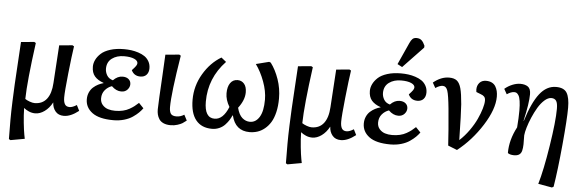

<svg xmlns="http://www.w3.org/2000/svg" viewBox="-58 -1002 4376 1438"><g transform="rotate(5 2129.5 -283.5)"><path d="M439 14.2Q397.9 14.2 375.7 -12.7Q353.5 -39.6 352.1 -78.1H351.1Q328.1 -35.2 293.7 -10.5Q259.3 14.2 224.1 14.2Q199.2 14.2 176.3 4.2Q153.3 -5.9 139.2 -18.1H138.2Q139.2 35.6 145.3 93Q151.4 150.4 157.2 180.7L163.1 210.9L57.1 230L44.9 223.1Q44.9 207 44.4 156.5Q43.9 106 43.9 78.1Q43.9 18.6 46.9 -59.6Q49.8 -137.7 52.5 -187.3Q55.2 -236.8 62.3 -352.3Q69.3 -467.8 71.8 -508.8L170.9 -518.1L183.1 -511.2Q143.6 -222.2 141.1 -86.9Q154.3 -77.6 176 -69.8Q197.8 -62 212.9 -62Q271.5 -62 304 -103.8Q336.4 -145.5 340.8 -225.1L358.9 -508.8L458 -518.1L470.2 -511.2Q459.5 -441.9 444.8 -304.2Q430.2 -166.5 430.2 -124Q430.2 -90.3 440.7 -72.8Q451.2 -55.2 476.1 -55.2Q498.5 -55.2 529.8 -75.2L550.8 -33.2Q490.7 14.2 439 14.2Z M812 14.2Q704.1 14.2 652.1 -24.7Q600.1 -63.5 600.1 -125Q600.1 -153.3 610.6 -176.8Q621.1 -200.2 638.4 -215.6Q655.8 -231 674.8 -240.7Q693.8 -250.5 714.4 -255.9V-257.8Q669.4 -273.4 646.7 -300.3Q624 -327.1 624 -372.1Q624 -397.9 636.2 -423.3Q648.4 -448.7 673.1 -471.7Q697.8 -494.6 742.4 -508.8Q787.1 -522.9 845.2 -522.9Q873.5 -522.9 899.9 -519.5Q926.3 -516.1 953.9 -507.1Q981.4 -498 1001.5 -484.4Q1021.5 -470.7 1034.4 -448Q1047.4 -425.3 1047.4 -396Q1047.4 -365.7 1030.8 -347.4Q1014.2 -329.1 983.9 -329.1Q937 -329.1 917 -371.1Q938.5 -394 946.3 -405.5Q954.1 -417 954.1 -426.8Q954.1 -445.8 926.8 -458Q899.4 -470.2 851.1 -470.2Q796.4 -470.2 759.8 -443.1Q723.1 -416 723.1 -365.2Q723.1 -339.4 737.1 -315.7Q751 -292 782.2 -283.2Q814.9 -316.9 853 -316.9Q881.8 -316.9 898.4 -302.5Q915 -288.1 915 -265.1Q915 -242.2 897.7 -223.6Q880.4 -205.1 852.1 -205.1Q813 -205.1 779.3 -238.8Q748.5 -228.5 727.3 -203.1Q706.1 -177.7 706.1 -141.1Q706.1 -111.8 723.4 -92Q740.7 -72.3 764.9 -64.7Q789.1 -57.1 818.4 -57.1Q850.1 -57.1 877.2 -63.5Q904.3 -69.8 926 -82.3Q947.8 -94.7 960.9 -105Q974.1 -115.2 992.2 -131.8L1028.3 -94.2Q1015.6 -76.7 999 -60.3Q982.4 -43.9 956.3 -25.9Q930.2 -7.8 892.6 3.2Q855 14.2 812 14.2Z M1261.2 -518.1 1272.9 -511.2Q1226.1 -223.6 1226.1 -121.1Q1226.1 -88.4 1236.8 -71.8Q1247.6 -55.2 1280.3 -55.2Q1309.6 -55.2 1337.9 -73.2L1359.9 -30.8Q1341.8 -16.6 1329.8 -9Q1317.9 -1.5 1293.7 6.3Q1269.5 14.2 1242.2 14.2Q1210.4 14.2 1188.2 4.2Q1166 -5.9 1155.3 -22.9Q1144.5 -40 1140.4 -57.4Q1136.2 -74.7 1136.2 -95.2Q1136.2 -120.6 1139.9 -187.5Q1143.6 -254.4 1148.9 -349.6Q1154.3 -444.8 1157.2 -508.8Z M1781.7 -279.8Q1781.7 -221.7 1734.4 -160.2Q1747.6 -108.4 1773.4 -85.7Q1799.3 -63 1831.5 -63Q1875.5 -63 1902.6 -106.9Q1929.7 -150.9 1929.7 -237.8Q1929.7 -302.2 1903.3 -373.5Q1877 -444.8 1838.4 -498L1936.5 -522.9L1948.7 -518.1Q1985.8 -468.8 2009.8 -399.9Q2033.7 -331.1 2033.7 -255.9Q2033.7 -198.7 2022.7 -152.6Q2011.7 -106.4 1992.9 -75.9Q1974.1 -45.4 1948.5 -24.7Q1922.9 -3.9 1894.5 5.1Q1866.2 14.2 1835.4 14.2Q1728 14.2 1700.7 -99.1H1697.8Q1689.9 -80.6 1679.2 -63.5Q1668.5 -46.4 1651.1 -27.6Q1633.8 -8.8 1608.2 2.7Q1582.5 14.2 1552.7 14.2Q1474.1 14.2 1431.9 -37.8Q1389.6 -89.8 1389.6 -190.9Q1389.6 -294.9 1443.1 -385.5Q1496.6 -476.1 1577.6 -523.9L1614.7 -494.1Q1489.7 -362.3 1489.7 -185.1Q1489.7 -63 1565.4 -63Q1629.9 -63 1669.4 -160.2Q1638.7 -211.4 1638.7 -261.2Q1638.7 -309.6 1658.4 -337.9Q1678.2 -366.2 1713.4 -366.2Q1743.2 -366.2 1762.5 -344Q1781.7 -321.8 1781.7 -279.8Z M2521.5 14.2Q2480.5 14.2 2458.3 -12.7Q2436 -39.6 2434.6 -78.1H2433.6Q2410.6 -35.2 2376.2 -10.5Q2341.8 14.2 2306.6 14.2Q2281.7 14.2 2258.8 4.2Q2235.8 -5.9 2221.7 -18.1H2220.7Q2221.7 35.6 2227.8 93Q2233.9 150.4 2239.7 180.7L2245.6 210.9L2139.6 230L2127.4 223.1Q2127.4 207 2127 156.5Q2126.5 106 2126.5 78.1Q2126.5 18.6 2129.4 -59.6Q2132.3 -137.7 2135 -187.3Q2137.7 -236.8 2144.8 -352.3Q2151.9 -467.8 2154.3 -508.8L2253.4 -518.1L2265.6 -511.2Q2226.1 -222.2 2223.6 -86.9Q2236.8 -77.6 2258.5 -69.8Q2280.3 -62 2295.4 -62Q2354 -62 2386.5 -103.8Q2418.9 -145.5 2423.3 -225.1L2441.4 -508.8L2540.5 -518.1L2552.7 -511.2Q2542 -441.9 2527.3 -304.2Q2512.7 -166.5 2512.7 -124Q2512.7 -90.3 2523.2 -72.8Q2533.7 -55.2 2558.6 -55.2Q2581.1 -55.2 2612.3 -75.2L2633.3 -33.2Q2573.2 14.2 2521.5 14.2Z M2969.7 -753.9Q2979.5 -776.4 2990.5 -786.6Q3001.5 -796.9 3020.5 -796.9Q3045.4 -796.9 3059.6 -783.2Q3073.7 -769.5 3084.5 -744.1L3083.5 -730L2931.6 -570.8L2895.5 -589.8ZM2894.5 14.2Q2786.6 14.2 2734.6 -24.7Q2682.6 -63.5 2682.6 -125Q2682.6 -153.3 2693.1 -176.8Q2703.6 -200.2 2720.9 -215.6Q2738.3 -231 2757.3 -240.7Q2776.4 -250.5 2796.9 -255.9V-257.8Q2752 -273.4 2729.2 -300.3Q2706.5 -327.1 2706.5 -372.1Q2706.5 -397.9 2718.8 -423.3Q2731 -448.7 2755.6 -471.7Q2780.3 -494.6 2825 -508.8Q2869.6 -522.9 2927.7 -522.9Q2956.1 -522.9 2982.4 -519.5Q3008.8 -516.1 3036.4 -507.1Q3064 -498 3084 -484.4Q3104 -470.7 3116.9 -448Q3129.9 -425.3 3129.9 -396Q3129.9 -365.7 3113.3 -347.4Q3096.7 -329.1 3066.4 -329.1Q3019.5 -329.1 2999.5 -371.1Q3021 -394 3028.8 -405.5Q3036.6 -417 3036.6 -426.8Q3036.6 -445.8 3009.3 -458Q2981.9 -470.2 2933.6 -470.2Q2878.9 -470.2 2842.3 -443.1Q2805.7 -416 2805.7 -365.2Q2805.7 -339.4 2819.6 -315.7Q2833.5 -292 2864.7 -283.2Q2897.5 -316.9 2935.5 -316.9Q2964.4 -316.9 2981 -302.5Q2997.6 -288.1 2997.6 -265.1Q2997.6 -242.2 2980.2 -223.6Q2962.9 -205.1 2934.6 -205.1Q2895.5 -205.1 2861.8 -238.8Q2831.1 -228.5 2809.8 -203.1Q2788.6 -177.7 2788.6 -141.1Q2788.6 -111.8 2805.9 -92Q2823.2 -72.3 2847.4 -64.7Q2871.6 -57.1 2900.9 -57.1Q2932.6 -57.1 2959.7 -63.5Q2986.8 -69.8 3008.5 -82.3Q3030.3 -94.7 3043.5 -105Q3056.6 -115.2 3074.7 -131.8L3110.8 -94.2Q3098.1 -76.7 3081.5 -60.3Q3064.9 -43.9 3038.8 -25.9Q3012.7 -7.8 2975.1 3.2Q2937.5 14.2 2894.5 14.2Z M3326.7 -15.1Q3321.3 -114.3 3304.7 -292Q3294.9 -392.1 3283.9 -424.6Q3272.9 -457 3248 -457Q3223.1 -457 3192.9 -436L3170.9 -475.1Q3229 -522.9 3290 -522.9Q3328.1 -522.9 3348.6 -506.3Q3369.1 -489.7 3379.9 -450.2Q3390.6 -410.6 3397 -332Q3401.9 -267.6 3405.8 -63Q3444.8 -98.6 3477.8 -145Q3510.7 -191.4 3530.5 -234.4Q3550.3 -277.3 3561 -314Q3571.8 -350.6 3571.8 -374Q3571.8 -394 3562.5 -404.1Q3553.2 -414.1 3535.6 -419.9L3502 -433.1Q3500 -444.8 3500 -451.2Q3500 -481.9 3517.8 -502.4Q3535.6 -522.9 3567.9 -522.9Q3593.3 -522.9 3611.3 -513.7Q3629.4 -504.4 3639.2 -488Q3648.9 -471.7 3653.3 -452.9Q3657.7 -434.1 3657.7 -411.1Q3657.7 -317.4 3580.1 -194.8Q3502.4 -72.3 3395 12.2Z M3785.2 -457Q3760.7 -457 3730 -436L3708 -475.1Q3734.4 -497.6 3765.9 -510.3Q3797.4 -522.9 3825.2 -522.9Q3860.8 -522.9 3882.3 -507.8Q3903.8 -492.7 3903.8 -451.2Q3903.8 -383.8 3873 -250L3875 -249Q3918 -388.7 3970.5 -455.8Q4022.9 -522.9 4093.8 -522.9Q4153.8 -522.9 4175.3 -486.8Q4196.8 -450.7 4196.8 -375Q4196.8 -291.5 4178.7 -96.4Q4160.6 98.6 4140.1 223.1L4127.9 230L4023.9 211.9Q4055.2 105.5 4084.5 -80.6Q4113.8 -266.6 4113.8 -359.9Q4113.8 -403.3 4102.1 -420.2Q4090.3 -437 4065.9 -437Q4041 -437 4014.6 -413.6Q3988.3 -390.1 3967 -354.5Q3945.8 -318.8 3928.2 -277.8Q3910.6 -236.8 3899.9 -200.4Q3889.2 -164.1 3887.2 -141.1Q3888.7 -102.5 3887.9 -73.5Q3887.2 -44.4 3882.1 -24.9Q3877 -5.4 3863 4.4Q3849.1 14.2 3823.7 14.2Q3808.1 14.2 3794.2 10.3Q3780.3 6.3 3776.9 0Q3776.9 -97.7 3829.1 -195.8Q3835 -267.6 3835 -321.8Q3835 -364.7 3830.6 -393.6Q3826.2 -422.4 3818.4 -435.3Q3810.5 -448.2 3803 -452.6Q3795.4 -457 3785.2 -457Z"/></g></svg>

Font: Literata Book Medium
Style: Italic
Weight: 500
Italic angle: -3°
Designer: Latin by Veronika Burian and Jose Scaglione. Greek by Irene Vlachou. Cyrillic by Vera Evstafieva
Foundry: TypeTogether
Version: Version 1.003;PS 001.003;hotconv 1.0.88;makeotf.lib2.5.64775